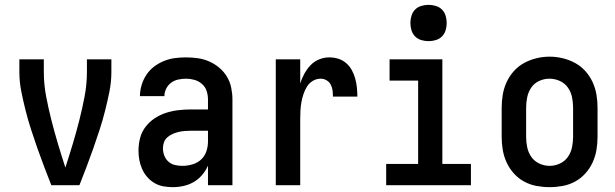

<svg xmlns="http://www.w3.org/2000/svg" viewBox="-20 -765 2540 793"><path d="M192 0Q177 -38 162.5 -76Q148 -114 134.5 -152.5Q121 -191 108.5 -229.5Q96 -268 86 -307.5Q76 -347 68 -387Q60 -427 60 -468V-520H161V-468Q161 -417 170.5 -367Q180 -317 192.5 -268Q205 -219 219.5 -170.5Q234 -122 250 -73Q266 -122 280.5 -170.5Q295 -219 307.5 -268Q320 -317 329.5 -367Q339 -417 339 -468V-520H440V-468Q440 -427 432 -387Q424 -347 414 -307.5Q404 -268 391.5 -229.5Q379 -191 365.5 -152.5Q352 -114 337.5 -76Q323 -38 308 0Z M693 8Q674 8 654.5 4.5Q635 1 618 -9Q601 -19 588 -34Q575 -49 567 -67Q559 -85 555.5 -104Q552 -123 552 -143Q552 -169 558.5 -194.5Q565 -220 581 -241Q597 -262 619 -276.5Q641 -291 666 -299Q691 -307 717 -310Q743 -313 769 -313H839V-354Q839 -372 833.5 -389Q828 -406 814.5 -418Q801 -430 783.5 -435Q766 -440 749 -440Q732 -440 716 -436.5Q700 -433 687 -423.5Q674 -414 666.5 -399Q659 -384 659 -368Q659 -368 659 -368Q659 -368 659 -368H558Q558 -368 558 -368Q558 -368 558 -368Q558 -391 565 -414Q572 -437 585 -456.5Q598 -476 616.5 -490Q635 -504 657 -513Q679 -522 702 -525Q725 -528 749 -528Q773 -528 797.5 -524.5Q822 -521 844.5 -511Q867 -501 886 -485Q905 -469 917.5 -448Q930 -427 935 -402.5Q940 -378 940 -354V0H839V-81Q830 -60 815 -42.5Q800 -25 780.5 -13.5Q761 -2 738.5 3Q716 8 693 8ZM733 -80Q754 -80 774.5 -86Q795 -92 810 -105.5Q825 -119 832 -139Q839 -159 839 -180V-225H769Q756 -225 743 -224Q730 -223 717.5 -220Q705 -217 693.5 -212Q682 -207 672 -198.5Q662 -190 657.5 -178Q653 -166 653 -153Q653 -137 658.5 -122.5Q664 -108 675.5 -97.5Q687 -87 702.5 -83.5Q718 -80 733 -80Z M1119 0V-520H1220V-420Q1226 -440 1236.5 -459.5Q1247 -479 1262 -495Q1277 -511 1297.5 -519.5Q1318 -528 1340 -528Q1359 -528 1377 -522.5Q1395 -517 1409.5 -504.5Q1424 -492 1433 -475.5Q1442 -459 1447 -441Q1452 -423 1454 -404Q1456 -385 1456 -366H1355Q1355 -379 1353.5 -391.5Q1352 -404 1346 -415.5Q1340 -427 1328.5 -433.5Q1317 -440 1305 -440Q1287 -440 1272 -431Q1257 -422 1248 -407.5Q1239 -393 1233.5 -376.5Q1228 -360 1225 -343.5Q1222 -327 1221 -310Q1220 -293 1220 -276V0Z M1575 0V-88H1707V-432H1589V-520H1807V-88H1925V0ZM1750 -595Q1735 -595 1720 -599.5Q1705 -604 1694.5 -614.5Q1684 -625 1679.5 -640Q1675 -655 1675 -670Q1675 -685 1679.5 -700Q1684 -715 1694.5 -725.5Q1705 -736 1720 -740.5Q1735 -745 1750 -745Q1765 -745 1780 -740.5Q1795 -736 1805.5 -725.5Q1816 -715 1820.5 -700Q1825 -685 1825 -670Q1825 -655 1820.5 -640Q1816 -625 1805.5 -614.5Q1795 -604 1780 -599.5Q1765 -595 1750 -595Z M2250 8Q2223 8 2196 3Q2169 -2 2145 -15Q2121 -28 2102.5 -48.5Q2084 -69 2072.5 -94Q2061 -119 2056.5 -146Q2052 -173 2052 -200V-320Q2052 -347 2056.5 -374Q2061 -401 2072.5 -426Q2084 -451 2102.5 -471.5Q2121 -492 2145 -505Q2169 -518 2196 -524.5Q2223 -531 2250 -531Q2277 -531 2304 -524.5Q2331 -518 2355 -505Q2379 -492 2397.5 -471.5Q2416 -451 2427.5 -426Q2439 -401 2443.5 -374Q2448 -347 2448 -320V-200Q2448 -173 2443.5 -146Q2439 -119 2427.5 -94Q2416 -69 2397.5 -48.5Q2379 -28 2355 -15Q2331 -2 2304 3Q2277 8 2250 8ZM2250 -80Q2272 -80 2292.5 -89.5Q2313 -99 2325.5 -117Q2338 -135 2342.5 -156.5Q2347 -178 2347 -200V-320Q2347 -342 2342.5 -364Q2338 -386 2325 -404Q2312 -422 2291.5 -431Q2271 -440 2249 -440Q2227 -440 2206.5 -430.5Q2186 -421 2174 -403Q2162 -385 2157.5 -363.5Q2153 -342 2153 -320V-200Q2153 -178 2157.5 -156.5Q2162 -135 2174.5 -117Q2187 -99 2207.5 -89.5Q2228 -80 2250 -80Z"/></svg>

Font: Zed Mono Semibold
Style: Regular
Weight: 600
Monospace: yes
Designer: Belleve Invis
Foundry: Belleve Invis
Version: Version 1.0.0; ttfautohint (v1.8.4)